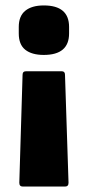

<svg xmlns="http://www.w3.org/2000/svg" viewBox="-20 -528 319 706"><path d="M76 -266H207Q219 -266 219 -253L232 144Q232 158 219 158H64Q51 158 51 144L63 -253Q63 -266 76 -266ZM141 -508Q234 -508 234 -429V-405Q234 -326 141 -326Q97 -326 73 -345Q49 -364 49 -405V-429Q49 -469 73 -488.5Q97 -508 141 -508Z"/></svg>

Font: Sofia Sans Semi Condensed Black
Style: Regular
Weight: 900
Designer: Botio Nikoltchev, Ani Petrova
Foundry: lettersoup
Version: Version 4.100; ttfautohint (v1.8.4.7-5d5b)